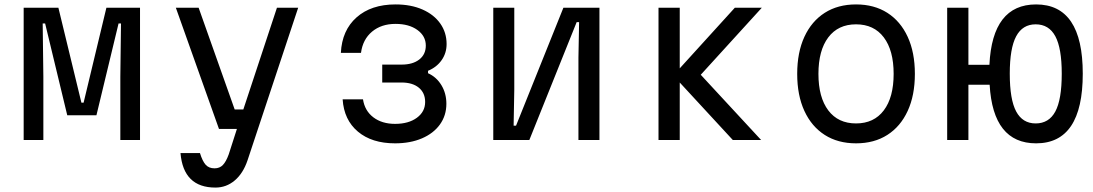

<svg xmlns="http://www.w3.org/2000/svg" viewBox="-20 -633 4940 868"><path d="M87 0V-598H244L348 -169H358L461 -598H613V0H524V-286L527 -527H516L416 -112H284L184 -527H173L176 -286V0Z M775 -598H878L1041 -138H1080L1232 -598H1328L1099 92Q1079 151 1041 183Q1003 215 954 215Q809 215 796 59H884Q895 95 909.5 111.5Q924 128 950 128Q973 128 987.5 113Q1002 98 1014 65L1051 -50H970Z M1766 15Q1661 15 1598 -38Q1535 -91 1529 -184H1621Q1629 -132 1668 -102.5Q1707 -73 1766 -73Q1827 -73 1864.5 -100.5Q1902 -128 1902 -172Q1902 -213 1873.5 -236.5Q1845 -260 1795 -260H1708V-341H1796Q1846 -341 1875.5 -364Q1905 -387 1905 -427Q1905 -470 1867 -497.5Q1829 -525 1768 -525Q1704 -525 1662 -490Q1620 -455 1612 -394H1521Q1526 -496 1592 -554.5Q1658 -613 1768 -613Q1838 -613 1890 -590Q1942 -567 1970.5 -526.5Q1999 -486 1999 -434Q1999 -393 1976.5 -361Q1954 -329 1915 -313V-302Q1953 -285 1975.5 -248Q1998 -211 1998 -164Q1998 -111 1969 -70.5Q1940 -30 1887.5 -7.5Q1835 15 1766 15Z M2210 0V-598H2305V-228L2302 -65H2313L2527 -598H2690V0H2595V-372L2598 -533H2587L2373 0Z M2957 0V-598H3053V-324L3302 -598H3424L3148 -295L3421 0H3293L3053 -260V0Z M3850 15Q3768 15 3708.5 -23Q3649 -61 3616.5 -131.5Q3584 -202 3584 -299Q3584 -396 3616.5 -466.5Q3649 -537 3708.5 -575Q3768 -613 3850 -613Q3932 -613 3991.5 -575Q4051 -537 4083.5 -466.5Q4116 -396 4116 -299Q4116 -202 4083.5 -131.5Q4051 -61 3991.5 -23Q3932 15 3850 15ZM3850 -75Q3931 -75 3975.5 -134Q4020 -193 4020 -299Q4020 -405 3975.5 -464Q3931 -523 3850 -523Q3769 -523 3724.5 -464Q3680 -405 3680 -299Q3680 -193 3724.5 -134Q3769 -75 3850 -75Z M4262 0V-598H4358V-340H4453Q4466 -613 4664 -613Q4875 -613 4875 -300Q4875 15 4664 15Q4469 15 4454 -250H4358V0ZM4662 -75Q4722 -75 4751 -129Q4780 -183 4780 -300Q4780 -415 4751 -469Q4722 -523 4662 -523Q4603 -523 4574 -469Q4545 -415 4545 -300Q4545 -183 4574 -129Q4603 -75 4662 -75Z"/></svg>

Font: Martian Mono Light
Style: Regular
Weight: 300
Monospace: yes
Designer: Roman Shamin
Foundry: Evil Martians
Version: Version 1.000; ttfautohint (v1.8.4.7-5d5b)